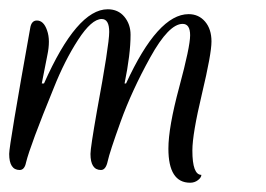

<svg xmlns="http://www.w3.org/2000/svg" viewBox="-54 -363 568 410"><path d="M-12 0Q-34.4 0 -34.4 -34.4Q-34.4 -52.8 10.4 -302.4Q12.8 -319.2 24.8 -319.2Q39.2 -319.2 46.4 -298.4Q50.4 -287.2 50.4 -274Q50.4 -260.8 47.2 -245.6L35.2 -184.8H40Q110.4 -343.2 176 -343.2Q198.4 -343.2 211.6 -327.2Q224.8 -311.2 224.8 -288.8Q224.8 -247.2 212 -184.8H215.2Q283.2 -332.8 348.8 -332.8Q370.4 -332.8 384 -316.8Q397.6 -300.8 397.6 -274.4Q397.6 -248 377.2 -162.4Q356.8 -76.8 356.8 -41.6Q356.8 10.4 376 10.4Q376 16 368.8 21.6Q361.6 27.2 352 27.2Q305.6 27.2 305.6 -45.6Q305.6 -91.2 328.8 -177.2Q352 -263.2 352 -287.6Q352 -312 336 -312Q306.4 -312 266.8 -240.4Q227.2 -168.8 203.6 -103.2Q180 -37.6 176 -18.8Q172 0 161.6 0Q139.2 0 139.2 -34.4Q139.2 -47.2 152.8 -124.8Q179.2 -267.2 179.2 -294.8Q179.2 -322.4 163.2 -322.4Q141.6 -322.4 112.8 -278Q84 -233.6 60.8 -175.2Q10.4 -52 1.6 -16Q-1.6 0 -12 0Z"/></svg>

Font: Rouge Script
Style: Regular
Weight: 400
Designer: Sabrina Mariela Lopez
Foundry: Typesenses
Version: Version 1.003